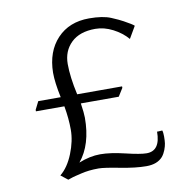

<svg xmlns="http://www.w3.org/2000/svg" viewBox="-72 -735 763 758"><g transform="rotate(-10 309.5 -356.0)"><path d="M541 -177Q544 -169 544 -152.5Q544 -136 542.5 -125Q541 -114 535.5 -99.5Q530 -85 521 -74Q499 -49 455.5 -49Q412 -49 350.5 -61Q289 -73 267.5 -73Q246 -73 229 -71Q212 -69 197.5 -65.5Q183 -62 172.5 -59.5Q162 -57 152.5 -53.5Q143 -50 142 -50L114 -72Q146 -98 166 -148Q186 -198 186 -243Q186 -288 177 -338H63V-344L79 -376H169Q156 -437 156 -476Q157 -561 205 -612Q253 -663 333 -663Q388 -663 420 -649.5Q452 -636 466 -628Q499 -610 506 -603L478 -555Q455 -582 420 -600Q385 -618 350 -618Q287 -618 253 -585Q219 -552 219 -500Q219 -448 235 -376H415V-370L395 -338H243Q249 -298 249 -280Q249 -172 197 -109Q242 -127 283 -127Q324 -127 382 -113Q440 -99 465 -99Q520 -99 520 -176H526Q530 -176 541 -177Z"/></g></svg>

Font: Halant
Style: Regular
Weight: 400
Designer: Hitesh Malaviya (Devanagari), Satya Rajpurohit (Latin)
Foundry: Indian Type Foundry
Version: Version 1.101;PS 1.0;hotconv 1.0.78;makeotf.lib2.5.61930; tt